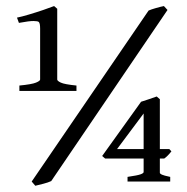

<svg xmlns="http://www.w3.org/2000/svg" viewBox="-20 -590 609 624"><path d="M146.5 -1.5Q135.7 3.4 121.3 7.1Q106.9 10.7 94.7 13.7L83 0L462.9 -555.7Q471.7 -559.6 487.3 -564Q502.9 -568.4 512.7 -570.3L524.4 -557.6ZM537.1 -98.1Q524.9 -82.5 513.7 -74.7H499.5V-28.8Q499.5 -25.4 505.9 -22.5Q512.2 -19.5 533.2 -15.1V0H394.5V-15.1Q428.2 -20 437.5 -23.7Q446.8 -27.3 446.8 -30.8V-74.7H321.8L312 -83L438.5 -259.3Q449.7 -263.2 464.6 -267.8Q479.5 -272.5 489.3 -276.4L499.5 -267.6V-105.5H530.3ZM446.8 -221.2 360.4 -105.5H446.8ZM43 -294.4V-312Q83.5 -315.9 96.9 -321.5Q110.4 -327.1 110.4 -331.5V-497.1Q110.4 -514.6 106 -518.6Q103 -521.5 89.4 -521.7Q75.7 -522 41.5 -515.6L35.2 -532.7Q49.8 -535.6 73.7 -542.7Q97.7 -549.8 120.6 -557.6Q143.6 -565.4 155.8 -570.3L166 -561.5V-331.5Q166 -327.1 177.7 -321.5Q189.5 -315.9 228.5 -312V-294.4Z"/></svg>

Font: Namdhinggo Medium
Style: Regular
Weight: 500
Designer: Victor Gaultney
Foundry: SIL International
Version: Version 3.001